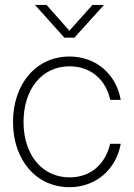

<svg xmlns="http://www.w3.org/2000/svg" viewBox="-20 -756 546 785"><path d="M264.2 9.3C372.6 9.3 455.1 -64 473.6 -168H430.2C411.1 -85 351.1 -30.8 264.2 -30.8C151.9 -30.8 76.2 -123.5 76.2 -257.3C76.2 -392.1 151.9 -484.9 264.2 -484.9C351.1 -484.9 413.1 -430.2 430.7 -347.7H473.6C455.1 -452.6 373 -524.9 264.2 -524.9C127.4 -524.9 33.2 -412.6 33.2 -257.3C33.2 -102.5 127.4 9.3 264.2 9.3ZM170.4 -735.8H123.5V-735.4L243.2 -602.1H284.2L404.8 -735.4V-735.8H357.9L263.7 -630.4Z"/></svg>

Font: Raveo Display Display ExLight
Style: Regular
Weight: 200
Designer: Jakub Foglar, Rasmus Andersson (Inter)
Foundry: Jakubfoglar.com
Version: Version 1.100;Glyphs 3.2.3 (3260)